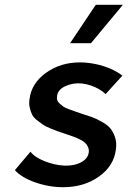

<svg xmlns="http://www.w3.org/2000/svg" viewBox="-20 -770 532 800"><path d="M272 -590 379 -750H492L359 -590ZM243 10Q184 10 127 -10Q70 -30 42 -61L107 -138Q124 -115 165.5 -98.5Q207 -82 248 -80Q275 -79 297.5 -85.5Q320 -92 334 -105Q348 -118 350 -136Q351 -148 346.5 -158Q342 -168 334.5 -175Q327 -182 312 -189.5Q297 -197 285 -201Q273 -205 253 -212Q229 -220 220.5 -223Q212 -226 190 -235Q168 -244 159 -250.5Q150 -257 135 -268.5Q120 -280 114 -292Q108 -304 104 -321Q100 -338 103 -357Q111 -423 171.5 -466.5Q232 -510 313 -510Q345 -510 378.5 -503Q412 -496 440.5 -483.5Q469 -471 490 -455L420 -378Q409 -389 392.5 -398.5Q376 -408 358 -414Q340 -420 322 -422Q286 -426 253.5 -411.5Q221 -397 218 -371Q216 -361 218.5 -353Q221 -345 229.5 -337.5Q238 -330 244.5 -325.5Q251 -321 267 -315Q283 -309 290.5 -306.5Q298 -304 318 -297Q347 -288 363.5 -282Q380 -276 403.5 -263Q427 -250 439 -236Q451 -222 459 -199Q467 -176 463 -148Q455 -79 392.5 -34.5Q330 10 243 10Z"/></svg>

Font: Orkney Medium
Style: MediumItalic
Weight: 500
Designer: Samuel Oakes and Alfredo Marco Pradil
Foundry: Alfredo Marco Pradil
Version: 1.0; ttfautohint (v1.5)